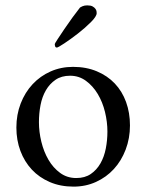

<svg xmlns="http://www.w3.org/2000/svg" viewBox="-20 -688 543 715"><path d="M241 -406Q209 -406 187 -391Q165 -376 151 -352Q137 -328 131 -297Q125 -266 125 -233Q125 -197 134 -160Q143 -123 160.5 -93Q178 -63 204 -44Q230 -25 264 -25Q296 -25 318 -40Q340 -55 354 -79.5Q368 -104 374 -135Q380 -166 380 -198Q380 -234 371 -271Q362 -308 344 -338Q326 -368 300 -387Q274 -406 241 -406ZM252 -439Q301 -439 340.5 -422.5Q380 -406 407.5 -377Q435 -348 449.5 -308Q464 -268 464 -221Q464 -173 448 -131Q432 -89 404 -58.5Q376 -28 337.5 -10.5Q299 7 254 7Q205 7 165.5 -10Q126 -27 98.5 -56.5Q71 -86 56 -126Q41 -166 41 -213Q41 -261 57 -302.5Q73 -344 101.5 -374.5Q130 -405 168.5 -422Q207 -439 252 -439ZM305 -668Q318 -668 325 -664Q332 -660 335.5 -655Q339 -650 339.5 -645.5Q340 -641 340 -639Q340 -627 318.5 -605.5Q297 -584 270 -563Q243 -542 219.5 -526.5Q196 -511 192 -511Q187 -511 185.5 -515Q184 -519 184 -524Q184 -526 194.5 -542Q205 -558 219.5 -579.5Q234 -601 250 -623Q266 -645 278 -660Q279 -661 286.5 -664.5Q294 -668 305 -668Z"/></svg>

Font: Vermiglione
Style: Regular
Weight: 400
Version: Version 1.000